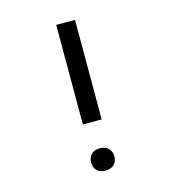

<svg xmlns="http://www.w3.org/2000/svg" viewBox="-107 -801 814 896"><g transform="rotate(-15 300.0 -353.0)"><path d="M251.2 -9.8Q237.3 -24.9 237.3 -47.9Q237.3 -70.8 251.2 -86.4Q265.1 -102.1 293 -102.1Q320.8 -102.1 335.2 -86.4Q349.6 -70.8 349.6 -47.9Q349.6 -24.9 335.2 -9.8Q320.8 5.4 293 5.4Q265.1 5.4 251.2 -9.8ZM336.9 -230H246.1V-710.9H336.9Z"/></g></svg>

Font: RobotoMono-Regular
Style: Regular
Weight: 400
Designer: Google
Version: Version 2.000985; 2015; ttfautohint (v1.3)